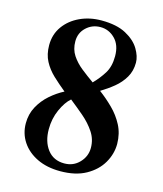

<svg xmlns="http://www.w3.org/2000/svg" viewBox="-105 -751 713 842"><g transform="rotate(15 252.0 -330.0)"><path d="M458 -167.5Q458 -122.1 434.1 -80.8Q410.2 -39.6 363.3 -13.4Q316.4 12.7 246.6 12.7Q186.5 12.7 141.6 -9Q96.7 -30.8 72 -68.1Q47.4 -105.5 47.4 -151.9Q47.4 -193.4 65.9 -227.5Q84.5 -261.7 113.8 -287.4Q143.1 -313 175.3 -329.6Q143.6 -355.5 116.9 -380.6Q90.3 -405.8 74 -436.5Q57.6 -467.3 57.6 -509.3Q57.6 -558.1 84 -595Q110.4 -631.8 154.5 -652.3Q198.7 -672.9 252.4 -672.9Q321.3 -672.9 363.8 -649.9Q406.2 -627 425.8 -594.2Q445.3 -561.5 445.3 -532.7Q445.3 -495.1 428 -465.6Q410.6 -436 383.1 -413.6Q355.5 -391.1 325.2 -373Q357.4 -349.1 387.9 -319.1Q418.5 -289.1 438 -251.7Q457.5 -214.4 458 -167.5ZM349.6 -536.6Q349.6 -587.4 321.5 -615.5Q293.5 -643.6 255.4 -643.6Q217.8 -643.6 190.9 -618.4Q164.1 -593.3 164.1 -555.2Q164.1 -518.6 181.9 -491.7Q199.7 -464.8 227.1 -443.1Q254.4 -421.4 284.2 -400.4Q311 -427.7 330.3 -458.7Q349.6 -489.7 349.6 -536.6ZM351.1 -120.6Q351.1 -159.7 329.8 -191.7Q308.6 -223.6 276.6 -251Q244.6 -278.3 212.4 -303.7Q188.5 -283.2 169.9 -241.9Q151.4 -200.7 151.4 -152.3Q151.4 -96.7 178.7 -60.8Q206.1 -24.9 255.4 -24.9Q296.4 -24.9 323.7 -53.5Q351.1 -82 351.1 -120.6Z"/></g></svg>

Font: Awami Nastaliq
Style: Bold
Weight: 700
Designer: Peter Martin, SIL International
Foundry: SIL International
Version: Version 3.100